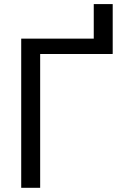

<svg xmlns="http://www.w3.org/2000/svg" viewBox="-20 -895 589 915"><path d="M517.1 -638.2H516.1V-637.7H171.4V0H81.1V-710.9H426.8V-875.5H517.1Z"/></svg>

Font: Roboto Web
Style: Regular
Weight: 400
Designer: Google
Version: Version 1.200310; 2013